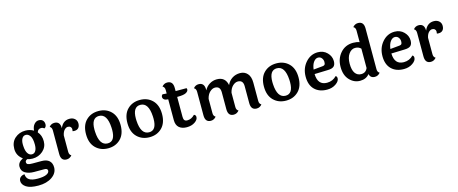

<svg xmlns="http://www.w3.org/2000/svg" viewBox="-51 -1595 6383 2674"><g transform="rotate(-15 3140.0 -257.5)"><path d="M352 -304Q352 -391 326 -429.5Q300 -468 264 -468Q228 -468 209 -436Q190 -404 190 -352Q190 -340 191 -326Q195 -254 219 -219Q243 -184 278.5 -184Q314 -184 333 -216.5Q352 -249 352 -304ZM390 61H243Q168 61 116.5 31Q65 1 65 -62.5Q65 -126 141 -163Q59 -222 59 -319.5Q59 -417 121.5 -472Q184 -527 272 -527Q338 -527 391 -495Q395 -552 424 -585Q453 -618 490 -618Q527 -618 547.5 -597Q568 -576 568 -540Q568 -504 540 -488Q518 -505 494 -505Q448 -505 435 -458Q484 -404 484 -319Q484 -234 421.5 -179Q359 -124 272 -124Q232 -124 198 -136Q167 -125 167 -100.5Q167 -76 187 -67.5Q207 -59 253 -59H381Q455 -59 492 -25Q529 9 529 70Q529 153 451.5 206.5Q374 260 254.5 260Q135 260 79 222.5Q23 185 23 134Q23 99 47 79Q71 59 105 57Q107 111 146 137.5Q185 164 268.5 164Q352 164 394.5 144.5Q437 125 437 93Q437 61 390 61Z M645 -90V-430Q645 -474 615 -489Q644 -527 691 -527Q774 -527 774 -428Q815 -527 909 -527Q956 -527 985 -501Q1014 -475 1014 -433.5Q1014 -392 993 -369Q972 -346 933 -346Q926 -346 908 -348Q911 -363 911 -380Q911 -397 897 -411Q883 -425 858.5 -425Q834 -425 809.5 -400.5Q785 -376 774 -324V-87Q774 -44 804 -29Q773 10 727 10Q645 10 645 -90Z M1316 -459Q1207 -459 1207 -291Q1207 -276 1208 -259Q1219 -58 1338 -58Q1445 -58 1445 -224Q1445 -240 1444 -259Q1433 -459 1316 -459ZM1077 -259Q1077 -388 1147 -457.5Q1217 -527 1326.5 -527Q1436 -527 1506 -457Q1576 -387 1576 -258.5Q1576 -130 1506 -60Q1436 10 1327 10Q1218 10 1147.5 -60Q1077 -130 1077 -259Z M1913 -459Q1804 -459 1804 -291Q1804 -276 1805 -259Q1816 -58 1935 -58Q2042 -58 2042 -224Q2042 -240 2041 -259Q2030 -459 1913 -459ZM1674 -259Q1674 -388 1744 -457.5Q1814 -527 1923.5 -527Q2033 -527 2103 -457Q2173 -387 2173 -258.5Q2173 -130 2103 -60Q2033 10 1924 10Q1815 10 1744.5 -60Q1674 -130 1674 -259Z M2438 -433V-146Q2438 -112 2450.5 -96.5Q2463 -81 2492 -81Q2551 -81 2598 -131Q2609 -130 2617 -120Q2625 -110 2625 -94Q2625 -55 2577.5 -22.5Q2530 10 2460 10Q2390 10 2349.5 -25.5Q2309 -61 2309 -133V-433Q2270 -434 2251.5 -449Q2233 -464 2233 -486Q2233 -508 2251 -521Q2281 -517 2303 -517H2309V-566Q2309 -610 2278 -625Q2309 -663 2354 -663Q2438 -663 2438 -563V-517H2595Q2601 -508 2601 -498Q2601 -471 2566.5 -452Q2532 -433 2448 -433Z M3514 -350V-87Q3514 -43 3544 -29Q3515 10 3467 10Q3385 10 3385 -90V-334Q3385 -422 3309 -422Q3270 -422 3234 -388Q3198 -354 3184 -293V-87Q3184 -44 3214 -29Q3183 10 3137 10Q3055 10 3055 -90V-334Q3055 -422 2979 -422Q2940 -422 2904 -388Q2868 -354 2854 -293V-87Q2854 -44 2884 -29Q2853 10 2807 10Q2725 10 2725 -90V-430Q2725 -474 2695 -489Q2724 -527 2771 -527Q2854 -527 2854 -427V-416Q2880 -468 2928 -497.5Q2976 -527 3034 -527Q3155 -527 3179 -405Q3204 -462 3253.5 -494.5Q3303 -527 3368 -527Q3433 -527 3473.5 -482Q3514 -437 3514 -350Z M3881 -459Q3772 -459 3772 -291Q3772 -276 3773 -259Q3784 -58 3903 -58Q4010 -58 4010 -224Q4010 -240 4009 -259Q3998 -459 3881 -459ZM3642 -259Q3642 -388 3712 -457.5Q3782 -527 3891.5 -527Q4001 -527 4071 -457Q4141 -387 4141 -258.5Q4141 -130 4071 -60Q4001 10 3892 10Q3783 10 3712.5 -60Q3642 -130 3642 -259Z M4372 -309 4507 -322Q4527 -324 4536 -334Q4545 -344 4545 -374Q4545 -404 4526 -429Q4507 -454 4472.5 -454Q4438 -454 4409.5 -416.5Q4381 -379 4372 -309ZM4507 -83Q4589 -83 4645 -142Q4664 -132 4664 -106Q4664 -64 4610.5 -27Q4557 10 4484 10Q4371 10 4305 -55Q4239 -120 4239 -240Q4239 -360 4311.5 -443.5Q4384 -527 4489 -527Q4570 -527 4622.5 -473.5Q4675 -420 4675 -351Q4675 -299 4649 -275.5Q4623 -252 4562 -251L4369 -245Q4373 -83 4507 -83Z M5090 -418Q5059 -451 5006.5 -451Q4954 -451 4916 -399Q4878 -347 4878 -256.5Q4878 -166 4910 -121Q4942 -76 4997 -76Q5064 -76 5090 -139ZM5219 -675V-87Q5219 -44 5249 -29Q5218 10 5172 10Q5107 10 5094 -51Q5047 10 4959.5 10Q4872 10 4808 -58Q4744 -126 4744 -246Q4744 -366 4815 -446.5Q4886 -527 4999 -527Q5049 -527 5090 -512V-678Q5090 -721 5059 -737Q5090 -775 5136 -775Q5219 -775 5219 -675Z M5479 -309 5614 -322Q5634 -324 5643 -334Q5652 -344 5652 -374Q5652 -404 5633 -429Q5614 -454 5579.5 -454Q5545 -454 5516.5 -416.5Q5488 -379 5479 -309ZM5614 -83Q5696 -83 5752 -142Q5771 -132 5771 -106Q5771 -64 5717.5 -27Q5664 10 5591 10Q5478 10 5412 -55Q5346 -120 5346 -240Q5346 -360 5418.5 -443.5Q5491 -527 5596 -527Q5677 -527 5729.5 -473.5Q5782 -420 5782 -351Q5782 -299 5756 -275.5Q5730 -252 5669 -251L5476 -245Q5480 -83 5614 -83Z M5897 -90V-430Q5897 -474 5867 -489Q5896 -527 5943 -527Q6026 -527 6026 -428Q6067 -527 6161 -527Q6208 -527 6237 -501Q6266 -475 6266 -433.5Q6266 -392 6245 -369Q6224 -346 6185 -346Q6178 -346 6160 -348Q6163 -363 6163 -380Q6163 -397 6149 -411Q6135 -425 6110.5 -425Q6086 -425 6061.5 -400.5Q6037 -376 6026 -324V-87Q6026 -44 6056 -29Q6025 10 5979 10Q5897 10 5897 -90Z"/></g></svg>

Font: Laila SemiBold
Style: Regular
Weight: 600
Designer: Hitesh Malaviya
Foundry: Indian Type Foundry
Version: Version 1.302;PS 1.0;hotconv 1.0.78;makeotf.lib2.5.61930; tt